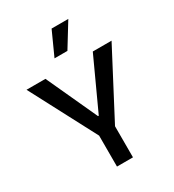

<svg xmlns="http://www.w3.org/2000/svg" viewBox="-212 -1017 1025 1134"><g transform="rotate(-30 301.0 -449.5)"><path d="M247 0V-211L11 -660H140L299 -314H304L463 -660H591L356 -212V0ZM335 -738H247L320 -899H434Z"/></g></svg>

Font: Bricolage Grotesque 10pt Medium
Style: Regular
Weight: 500
Designer: Mathieu Triay
Foundry: Atelier Triay
Version: Version 1.000; ttfautohint (v1.8.4.7-5d5b);gftools[0.9.32]